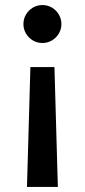

<svg xmlns="http://www.w3.org/2000/svg" viewBox="-20 -549 339 768"><path d="M211.4 198.7H87.9L101.6 -280.8H197.8ZM225.6 -452.6Q225.6 -432.1 215.3 -414.8Q205.1 -397.5 187.7 -387.2Q170.4 -377 149.4 -377Q128.9 -377 111.6 -387.2Q94.2 -397.5 84 -414.8Q73.7 -432.1 73.7 -452.6Q73.7 -473.6 84 -491Q94.2 -508.3 111.6 -518.6Q128.9 -528.8 149.4 -528.8Q170.4 -528.8 187.7 -518.6Q205.1 -508.3 215.3 -491Q225.6 -473.6 225.6 -452.6Z"/></svg>

Font: Reddit Sans SemiBold
Style: Regular
Weight: 600
Designer: Stephen Hutchings
Foundry: Reddit
Version: Version 1.013